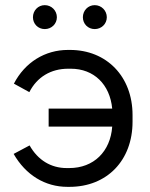

<svg xmlns="http://www.w3.org/2000/svg" viewBox="-20 -720 581 746"><path d="M348 -607C374 -607 395 -627 395 -653C395 -679 374 -700 348 -700C322 -700 302 -679 302 -653C302 -627 322 -607 348 -607ZM154 -607C180 -607 201 -627 201 -653C201 -679 180 -700 154 -700C128 -700 108 -679 108 -653C108 -627 128 -607 154 -607ZM250 6C396 6 495 -97 495 -247V-273C495 -423 394 -526 252 -526H244C155 -526 77 -478 34 -395L94 -362C124 -421 178 -453 245 -453H255C345 -453 407 -392 416 -298H169V-228H416C409 -131 344 -67 249 -67H239C178 -67 127 -98 95 -155L33 -122C80 -40 155 6 242 6Z"/></svg>

Font: Fixel Text Regular
Style: Regular
Weight: 400
Width: 4
Designer: AlfaBravo + MacPaw
Foundry: Kyrylo Tkachov, Marchela Mozhyna, Serhii Makarenko, Maria Weinstein, Zakhar Kryvoshyya
Version: Version 1.211